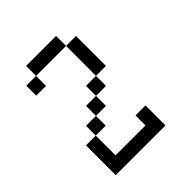

<svg xmlns="http://www.w3.org/2000/svg" viewBox="-93 -214 332 332"><g transform="rotate(-45 73.0 -48.5)"><path d="M0 72.8V0H23.9V48.3H97.2V23.9H121.6V72.8ZM23.9 0V-23.9H48.3V0ZM48.3 -23.9V-48.3H72.8V-23.9ZM72.8 -48.3V-72.8H97.2V-48.3ZM0 -121.6V-146H23.9V-121.6ZM97.2 -72.8V-146H121.6V-72.8ZM23.9 -146V-170.4H97.2V-146Z"/></g></svg>

Font: FS Mondwest Regular
Style: Regular
Weight: 400
Designer: NZWStudios2024
Foundry: https://fontstruct.com
Version: Version 1.0